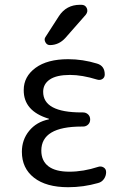

<svg xmlns="http://www.w3.org/2000/svg" viewBox="-20 -780 540 810"><path d="M185.5 -276.4Q186.5 -276.4 186.5 -278.3Q186.5 -279.3 185.5 -279.3Q79.1 -311.5 80.1 -400.4Q80.1 -457 129.9 -493.7Q179.7 -530.3 267.6 -530.3Q329.1 -530.3 389.6 -511.7Q421.9 -502 421.9 -465.8Q421.9 -453.1 412.1 -446.8Q402.3 -440.4 389.6 -444.3Q326.2 -463.9 275.4 -463.9Q218.8 -463.9 190.4 -444.8Q162.1 -425.8 162.1 -392.6Q162.1 -305.7 324.2 -305.7H330.1Q342.8 -305.7 351.6 -297.4Q360.4 -289.1 360.4 -275.9Q360.4 -262.7 351.6 -254.4Q342.8 -246.1 330.1 -246.1H324.2Q154.3 -246.1 154.3 -144.5Q154.3 -101.6 184.1 -78.6Q213.9 -55.7 272.5 -55.7Q332 -55.7 394.5 -76.2Q406.2 -80.1 417 -73.7Q427.7 -67.4 427.7 -53.7Q427.7 -38.1 418.5 -24.9Q409.2 -11.7 393.6 -7.8Q332 9.8 267.6 9.8Q174.8 9.8 123.5 -30.3Q72.3 -70.3 72.3 -139.6Q72.3 -190.4 103 -228Q133.8 -265.6 185.5 -276.4ZM317.4 -759.8H323.2Q339.8 -759.8 346.2 -745.6Q352.5 -731.4 341.8 -717.8L255.9 -620.1Q228.5 -589.8 190.4 -589.8Q177.7 -589.8 171.4 -602.1Q165 -614.3 171.9 -624L228.5 -711.9Q259.8 -759.8 317.4 -759.8Z"/></svg>

Font: Rounded Mgen+ 1mn regular
Style: Regular
Weight: 400
Designer: [Source Han Sans]
Ryoko NISHIZUKA  (kana & ideographs); Paul D. Hunt (Latin, Greek & Cyrillic); Wenlong ZHANG  (bopomofo
Version: Version 1.059.20150602